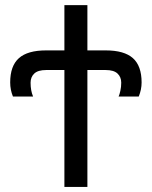

<svg xmlns="http://www.w3.org/2000/svg" viewBox="-20 -734 596 754"><path d="M395 -536.1Q467.8 -536.1 502 -505.6Q536.1 -475.1 536.1 -410.2Q536.1 -382.3 524.9 -355H445.8Q449.2 -361.8 452.6 -377.2Q456.1 -392.6 456.1 -409.2Q456.1 -431.6 441.4 -445.3Q426.8 -459 395 -459H323.2V0H232.9V-459H161.1Q129.4 -459 114.7 -445.3Q100.1 -431.6 100.1 -409.2Q100.1 -377.9 109.9 -355H30.8Q20 -381.3 20 -410.2Q20 -475.1 54.2 -505.6Q88.4 -536.1 161.1 -536.1H232.9V-713.9H323.2V-536.1Z"/></svg>

Font: Noto Sans Southeast Asian
Style: Regular
Weight: 400
Designer: Monotype Design Team
Foundry: Monotype Imaging Inc.
Version: Version 1.06 uh; ttfautohint (v1.4.1)